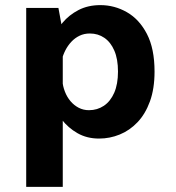

<svg xmlns="http://www.w3.org/2000/svg" viewBox="-20 -531 690 751"><path d="M82.5 200V-500H208.5L225.5 -407.5V200ZM367.5 11Q320 11 283.2 -10Q246.5 -31 221.5 -63.5Q196.5 -96 184 -132Q171.5 -168 171.5 -198.5L224 -216.5Q225.5 -194 233.8 -172.8Q242 -151.5 255.8 -135.2Q269.5 -119 287.8 -109.5Q306 -100 328 -100Q360.5 -100 386.2 -117.2Q412 -134.5 426.8 -168.2Q441.5 -202 441.5 -251Q441.5 -300 427.2 -333Q413 -366 388.2 -383Q363.5 -400 331.5 -400Q309 -400 291 -391.2Q273 -382.5 259 -367.5Q245 -352.5 235.5 -333.8Q226 -315 221.5 -295.5L173 -314Q173 -344 186.2 -378Q199.5 -412 224.8 -442.2Q250 -472.5 287.2 -491.8Q324.5 -511 372.5 -511Q428 -511 476.5 -483.2Q525 -455.5 554.8 -398Q584.5 -340.5 584.5 -251Q584.5 -184 566.5 -134.5Q548.5 -85 517.8 -52.8Q487 -20.5 448.2 -4.8Q409.5 11 367.5 11Z"/></svg>

Font: Trispace Thin SemiBold
Style: Regular
Weight: 600
Version: Version 1.210